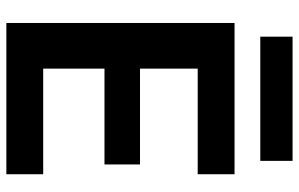

<svg xmlns="http://www.w3.org/2000/svg" viewBox="-184 -734 918 589"><g transform="rotate(90 274.5 -439.0)"><path d="M50 0V-700H514V-587H190V-410H484V-301H190V-113H514V0ZM92 -779V-878H473V-779Z"/></g></svg>

Font: DM Sans 36pt ExtraBold
Style: Regular
Weight: 800
Designer: Colophon Foundry, Jonny Pinhorn
Foundry: Colophon Foundry
Version: Version 4.004;gftools[0.9.30]